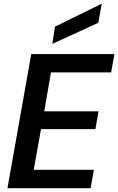

<svg xmlns="http://www.w3.org/2000/svg" viewBox="-20 -982 617 1002"><path d="M19 0 143 -700H577L560 -604H246L211 -401H494L478 -308H194L156 -96H470L453 0ZM253 -753 267 -843 510 -962H511L493 -863Z"/></svg>

Font: DM Sans 28pt SemiBold
Style: Italic
Weight: 600
Italic angle: -10°
Version: Version 4.004;gftools[0.9.30]